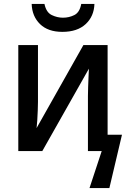

<svg xmlns="http://www.w3.org/2000/svg" viewBox="-20 -768 640 976"><path d="M297 -606Q224 -606 183.5 -645.5Q143 -685 141 -748H206Q215 -705 243 -691.5Q271 -678 300 -678Q331 -678 358 -691.5Q385 -705 393 -748H460Q458 -685 415.5 -645.5Q373 -606 297 -606ZM73 0V-539H173V-250Q173 -233 172 -207.5Q171 -182 169.5 -157Q168 -132 166 -117L404 -539H527V-83H600L536 188H435L497 0H427V-280Q427 -300 428 -326Q429 -352 430 -377Q431 -402 432 -419L195 0Z"/></svg>

Font: Noto Sans Mono Medium
Style: Regular
Weight: 500
Designer: Monotype Design Team
Foundry: Monotype Imaging Inc.
Version: Version 2.014